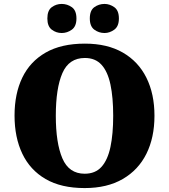

<svg xmlns="http://www.w3.org/2000/svg" viewBox="-20 -947 860 977"><path d="M411 10Q291 10 212 -36Q133 -82 93.5 -165Q54 -248 54 -359Q54 -470 93.5 -552Q133 -634 212.5 -679.5Q292 -725 412 -725Q526 -725 605 -679.5Q684 -634 725 -551.5Q766 -469 766 -358Q766 -247 725 -164.5Q684 -82 604.5 -36Q525 10 411 10ZM411 -63Q465 -63 496.5 -98Q528 -133 542 -199Q556 -265 556 -358Q556 -451 542 -517Q528 -583 496.5 -617.5Q465 -652 412 -652Q331 -652 297.5 -575Q264 -498 264 -358Q264 -219 297.5 -141Q331 -63 411 -63ZM512 -779Q483 -779 460 -796Q437 -813 437 -853Q437 -894 460 -910.5Q483 -927 512 -927Q538 -927 561.5 -910.5Q585 -894 585 -853Q585 -813 561.5 -796Q538 -779 512 -779ZM294 -779Q266 -779 243.5 -796Q221 -813 221 -853Q221 -894 243.5 -910.5Q266 -927 294 -927Q322 -927 345.5 -910.5Q369 -894 369 -853Q369 -813 345.5 -796Q322 -779 294 -779Z"/></svg>

Font: Noto Rashi Hebrew Black
Style: Regular
Weight: 900
Version: Version 1.006